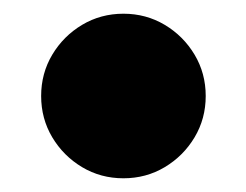

<svg xmlns="http://www.w3.org/2000/svg" viewBox="-20 -600 359 280"><path d="M160 -340Q127 -340 99.8 -356.2Q72.5 -372.5 56.2 -399.8Q40 -427 40 -460Q40 -493 56.2 -520.2Q72.5 -547.5 99.8 -563.8Q127 -580 160 -580Q193 -580 220.2 -563.8Q247.5 -547.5 263.8 -520.2Q280 -493 280 -460Q280 -427 263.8 -399.8Q247.5 -372.5 220.2 -356.2Q193 -340 160 -340Z"/></svg>

Font: Bodoni Moda 9pt Black
Style: Regular
Weight: 900
Designer: Owen Earl
Foundry: indestructible type
Version: Version 2.005